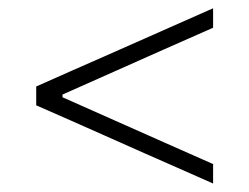

<svg xmlns="http://www.w3.org/2000/svg" viewBox="-20 -527 602 464"><path d="M495 -83.5Q451 -103 409 -121.5Q367 -140 329.5 -156.5L230.5 -200.5Q195 -216.5 153.2 -234.8Q111.5 -253 67.5 -272.5V-318Q111.5 -337.5 153.2 -356Q195 -374.5 230.5 -390L330 -434Q367 -450.5 409 -469Q451 -487.5 495 -507V-460Q437 -434.5 376.8 -407.8Q316.5 -381 257 -354.5L131 -298.5V-292L257 -236Q316.5 -209.5 376.8 -182.8Q437 -156 495 -130.5Z"/></svg>

Font: Commissioner ExtraLight
Style: Regular
Weight: 200
Designer: Kostas Bartsokas
Foundry: Kostas Bartsokas
Version: Version 1.000; ttfautohint (v1.8.3)